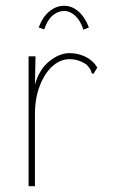

<svg xmlns="http://www.w3.org/2000/svg" viewBox="-20 -644 390 665"><path d="M79 -449H103L101 -351Q116 -404 151 -432Q186 -460 221 -460Q250 -460 276 -447.5Q302 -435 317 -410L306 -392L304 -388L297 -391Q297 -395 294 -401.5Q291 -408 280 -420Q253 -439 221 -439Q189 -439 162 -415Q135 -391 118 -347.5Q101 -304 101 -248V1H79ZM133 -542 114 -549Q128 -586 151.5 -605Q175 -624 202 -624Q229 -624 251.5 -604.5Q274 -585 288 -549L269 -541Q259 -572 241 -589Q223 -606 202 -606Q181 -606 162.5 -590.5Q144 -575 133 -542Z"/></svg>

Font: Inconsolata ExtraCondensed ExtraLight
Style: Regular
Weight: 200
Width: 2
Monospace: yes
Designer: Raph Levien, Cyreal, Brenton Simpson
Foundry: Raph Levien, Cyreal, Google
Version: Version 3.001; ttfautohint (v1.8.2.53-6de2)